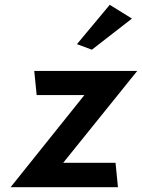

<svg xmlns="http://www.w3.org/2000/svg" viewBox="-20 -776 589 796"><path d="M299 -593 361 -570 527 -699 435 -756ZM469 0 459 -101H242L549 -482H122L132 -382H330L24 0Z"/></svg>

Font: Bluebird
Style: NrwObl
Weight: 400
Designer: Jasper
Foundry: Cannot Into Space Fonts
Version: Version 0.98